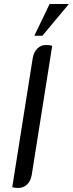

<svg xmlns="http://www.w3.org/2000/svg" viewBox="-20 -930 363 956"><path d="M41 2 143 -641Q148 -670 165.5 -688Q183 -706 211 -706Q227 -706 240 -702L138 -59Q133 -29 115 -11.5Q97 6 69 6Q54 6 41 2ZM227 -910H323L191 -752H151Z"/></svg>

Font: Thasadith
Style: Bold Italic
Weight: 700
Italic angle: -9°
Designer: Cadson Demak Co.,Ltd.
Foundry: Cadson Demak Co.,Ltd.
Version: Version 1.000; ttfautohint (v1.6)